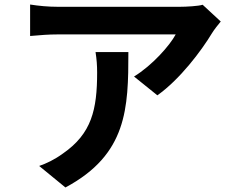

<svg xmlns="http://www.w3.org/2000/svg" viewBox="-20 -772 1040 848"><path d="M402 -542C407 -510 409 -483 409 -452C409 -288 385 -182 258 -94C221 -67 185 -50 153 -39L269 56C542 -90 547 -294 547 -542ZM875 -751C857 -745 802 -742 774 -742H235C193 -742 151 -746 113 -752V-613C160 -617 193 -620 235 -620H756C730 -571 652 -483 572 -434L675 -351C774 -421 869 -547 916 -625C925 -640 944 -664 955 -677Z"/></svg>

Font: Noto Sans KR Bold
Style: Regular
Weight: 700
Designer: Ryoko NISHIZUKA  (kana & ideographs); Paul D. Hunt (Latin, Greek & Cyrillic); Wenlong ZHANG  (bopomofo); Sandoll Communi
Foundry: Adobe Systems Incorporated
Version: Version 1.004;PS 1.004;hotconv 1.0.82;makeotf.lib2.5.63406